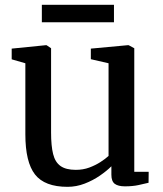

<svg xmlns="http://www.w3.org/2000/svg" viewBox="-20 -748 664 780"><path d="M487.5 9Q460 9 446.2 -1.2Q432.5 -11.5 432.5 -38V-72.5Q414 -54 385.8 -34.5Q357.5 -15 323.8 -2Q290 11 254.5 11Q161.5 11 122.2 -39.2Q83 -89.5 83 -202.5V-491L27.5 -507V-550.5L167 -564.5H169L187.5 -552V-209.5Q187.5 -155.5 195.8 -122.2Q204 -89 226 -73.5Q248 -58 288 -58Q317.5 -58 342.5 -67.2Q367.5 -76.5 387.8 -89.5Q408 -102.5 421 -114.5V-491L349 -507.5V-550.5L500 -564.5H502.5L525.5 -552V-50H584L583.5 -5.5Q566.5 -1.5 542.8 3.8Q519 9 487.5 9ZM443 -728.5V-657.5H150V-728.5Z"/></svg>

Font: Merriweather 24pt
Style: Regular
Weight: 400
Designer: Eben Sorkin
Foundry: Eben Sorkin
Version: Version 2.100